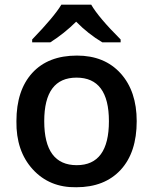

<svg xmlns="http://www.w3.org/2000/svg" viewBox="-20 -786 651 816"><path d="M561 -271Q561 -138.2 493.2 -64.5Q424.8 9.8 304.2 9.8Q190.4 11.7 119.1 -66.4Q47.9 -144.5 49.8 -271Q49.8 -402.3 117.2 -476.1Q184.6 -549.8 307.1 -549.8Q424.3 -549.8 492.7 -474.1Q561 -398.4 561 -271ZM168 -271Q168 -84 306.2 -84Q442.9 -84 442.9 -271Q442.9 -456.1 305.2 -456.1Q168 -456.1 168 -271ZM492.7 -606H415Q355 -641.6 303.7 -693.8Q252.9 -643.6 193.8 -606H116.7V-618.2Q210.4 -715.3 240.7 -766.1H367.7Q398.9 -711.9 492.7 -618.2Z"/></svg>

Font: Open Sans
Style: SemiBold
Weight: 600
Foundry: Ascender Corporation
Version: Version 1.10